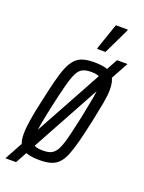

<svg xmlns="http://www.w3.org/2000/svg" viewBox="-177 -787 684 912"><g transform="rotate(20 165.0 -331.5)"><path d="M-31 55 308 -564H361L23 55ZM125 8Q85 8 59.5 0Q34 -8 22.5 -27.5Q11 -47 11 -83Q11 -112 17.5 -154Q24 -196 37 -253Q51 -318 62.5 -364Q74 -410 86.5 -440Q99 -470 115 -487Q131 -504 154 -511Q177 -518 210 -518Q251 -518 276 -509.5Q301 -501 312.5 -479.5Q324 -458 324 -420Q324 -392 316.5 -351Q309 -310 297 -253Q283 -189 271.5 -144Q260 -99 248 -69.5Q236 -40 220 -23Q204 -6 181 1Q158 8 125 8ZM122 -40Q143 -40 157.5 -44.5Q172 -49 183 -61.5Q194 -74 203 -98Q212 -122 221 -160Q230 -198 242 -253Q255 -316 262 -355.5Q269 -395 269 -418Q269 -439 263 -450.5Q257 -462 245 -466Q233 -470 214 -470Q187 -470 170.5 -462.5Q154 -455 142.5 -433Q131 -411 119.5 -368Q108 -325 92 -253Q79 -193 72 -154Q65 -115 65 -91Q65 -71 71 -59.5Q77 -48 89.5 -44Q102 -40 122 -40ZM201 -582V-587L246 -718H306V-713L243 -582Z"/></g></svg>

Font: Saira UltraCondensed
Style: Italic
Weight: 400
Width: 1
Italic angle: -12°
Designer: Hector Gatti with collaboration of the Omnibus-Type team
Foundry: Omnibus-Type
Version: Version 1.101